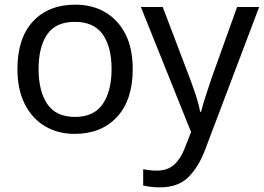

<svg xmlns="http://www.w3.org/2000/svg" viewBox="-20 -566 1135 826"><path d="M551 -269Q551 -136 483.5 -63Q416 10 301 10Q230 10 174.5 -22.5Q119 -55 87 -117.5Q55 -180 55 -269Q55 -402 122 -474Q189 -546 304 -546Q377 -546 432.5 -513.5Q488 -481 519.5 -419.5Q551 -358 551 -269ZM146 -269Q146 -174 183.5 -118.5Q221 -63 303 -63Q384 -63 422 -118.5Q460 -174 460 -269Q460 -364 422 -418Q384 -472 302 -472Q220 -472 183 -418Q146 -364 146 -269ZM586 -536H680L796 -231Q811 -191 823 -154.5Q835 -118 841 -85H845Q851 -110 864 -150.5Q877 -191 891 -232L1000 -536H1095L864 74Q836 150 791.5 195Q747 240 669 240Q645 240 627 237.5Q609 235 596 232V162Q607 164 622.5 166Q638 168 655 168Q701 168 729.5 142Q758 116 774 73L802 2Z"/></svg>

Font: Noto IKEA Arabic
Style: Regular
Weight: 400
Designer: Monotype Design Team
Foundry: Monotype Imaging Inc.
Version: Version 1.200